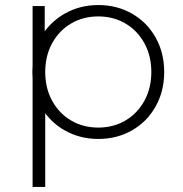

<svg xmlns="http://www.w3.org/2000/svg" viewBox="-20 -546 724 760"><path d="M369 4Q296 4 236 -30Q190 -56 159 -98V194H109V-236Q108 -248 108 -261Q108 -274 109 -286V-522H157V-422Q189 -465 236 -492Q296 -526 369 -526Q443 -526 502.5 -492Q562 -458 596 -397.5Q630 -337 630 -261Q630 -185 596 -124.5Q562 -64 502.5 -30Q443 4 369 4ZM369 -41Q429 -41 476.5 -69Q524 -97 551.5 -147Q579 -197 579 -261Q579 -325 551.5 -375Q524 -425 476.5 -453Q429 -481 369 -481Q309 -481 261.5 -453Q214 -425 186.5 -375Q159 -325 159 -261Q159 -197 186.5 -147Q214 -97 261.5 -69Q309 -41 369 -41Z"/></svg>

Font: Hilab Light
Style: Regular
Weight: 300
Designer: Cristianderson Lima
Foundry: Cristianderson
Version: Version 1.0